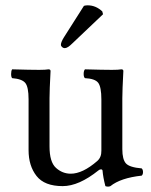

<svg xmlns="http://www.w3.org/2000/svg" viewBox="-20 -693 571 725"><path d="M296.9 -670.9Q302.7 -672.9 311 -672.9Q341.8 -672.9 366.2 -649.9L369.1 -639.2L253.9 -529.8Q234.9 -510.7 224.1 -511.2Q219.2 -511.2 214.6 -515.1Q210 -519 210 -523.9Q210 -533.7 221.2 -551.8ZM216.8 9.8Q147.9 9.8 117.9 -28.6Q87.9 -66.9 87.9 -126V-317.9Q87.9 -364.7 75.4 -379.9Q63 -395 25.9 -397.9Q22 -401.9 22 -413.8Q22 -425.8 25.9 -431.2Q93.8 -429.2 127.9 -429.2Q152.8 -429.2 163.1 -431.2Q170.9 -431.2 170.9 -424.8Q167 -351.6 167 -321.8V-140.1Q167 -81.1 191.4 -59.1Q215.8 -37.1 247.1 -37.1Q292 -37.1 347.2 -85Q363.3 -99.1 362.8 -124V-316.9Q362.8 -364.7 350.8 -380.4Q338.9 -396 300.8 -397.9Q295.9 -401.9 295.9 -413.8Q295.9 -425.8 300.8 -431.2Q368.7 -429.2 402.8 -429.2Q427.7 -429.2 438 -431.2Q445.8 -431.2 445.8 -424.8Q441.9 -351.6 441.9 -321.8V-129.9Q441.9 -90.8 455.6 -75.9Q469.2 -61 515.1 -57.1Q520 -52.2 520 -43.2Q520 -34.2 515.1 -29.8Q435.1 -21 397 9.8Q388.2 13.7 377.9 9.8Q369.1 -24.4 367.2 -48.8Q366.2 -53.7 361.1 -53.5Q356 -53.2 352.1 -49.8Q277.8 9.8 216.8 9.8Z"/></svg>

Font: Linux Libertine O
Style: Regular
Weight: 400
Designer: Philipp H. Poll
Foundry: Philipp H. Poll
Version: Version 5.3.0